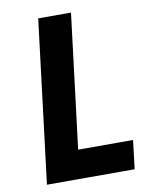

<svg xmlns="http://www.w3.org/2000/svg" viewBox="-85 -811 665 871"><g transform="rotate(-10 248.0 -375.0)"><path d="M60 0 152 -750H303L227 -132H480L464 0Z"/></g></svg>

Font: Orkney
Style: BoldItalic
Weight: 700
Designer: Samuel Oakes and Alfredo Marco Pradil
Foundry: Alfredo Marco Pradil
Version: 1.0; ttfautohint (v1.5)